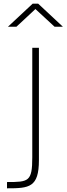

<svg xmlns="http://www.w3.org/2000/svg" viewBox="-20 -949 361 1041"><path d="M69 -804 172 -900 276 -804H321L187 -929H157L23 -804ZM155 -690V-96C155 36 135 38 18 38V72C138 72 191 68 191 -81V-690Z"/></svg>

Font: RazerF5 Thin
Style: Regular
Weight: 250
Foundry: Razer Inc.
Version: Version 2